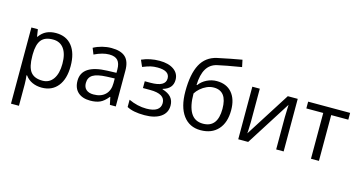

<svg xmlns="http://www.w3.org/2000/svg" viewBox="-98 -1207 3544 1887"><g transform="rotate(15 1674.5 -263.0)"><path d="M335 10Q283 10 239.5 -9.5Q196 -29 167 -69H161Q167 -22 167 20V240H86V-535H152L163 -462H167Q198 -506 239.5 -525.5Q281 -545 335 -545Q441 -545 499 -472Q557 -399 557 -268Q557 -136 498 -63Q439 10 335 10ZM323 -476Q241 -476 204.5 -430.5Q168 -385 167 -286V-268Q167 -155 204.5 -106.5Q242 -58 325 -58Q395 -58 434 -114Q473 -170 473 -269Q473 -369 434 -422.5Q395 -476 323 -476Z M1028 0 1012 -76H1008Q968 -26 928 -8Q888 10 829 10Q749 10 704 -31Q659 -72 659 -148Q659 -310 918 -318L1009 -321V-354Q1009 -417 982 -447Q955 -477 895 -477Q828 -477 744 -436L719 -498Q759 -520 806 -532Q853 -544 900 -544Q996 -544 1042 -501.5Q1088 -459 1088 -365V0ZM845 -57Q921 -57 964 -98.5Q1007 -140 1007 -215V-263L926 -260Q829 -256 786.5 -229.5Q744 -203 744 -147Q744 -103 770.5 -80Q797 -57 845 -57Z M1357 -313Q1509 -313 1509 -397Q1509 -476 1386 -476Q1348 -476 1317.5 -469Q1287 -462 1237 -442L1208 -508Q1291 -545 1389 -545Q1481 -545 1534.5 -507Q1588 -469 1588 -404Q1588 -314 1488 -286V-282Q1549 -264 1577.5 -230.5Q1606 -197 1606 -147Q1606 -73 1546 -31.5Q1486 10 1381 10Q1265 10 1202 -25V-99Q1292 -57 1383 -57Q1453 -57 1489 -81Q1525 -105 1525 -151Q1525 -244 1373 -244H1299V-313Z M1710 -321Q1710 -497 1762 -595Q1814 -693 1926 -718Q2066 -748 2172 -766L2187 -695Q2018 -667 1945 -650Q1874 -634 1838.5 -574Q1803 -514 1800 -410H1806Q1836 -451 1884 -474.5Q1932 -498 1984 -498Q2083 -498 2138 -434Q2193 -370 2193 -257Q2193 -131 2129 -60.5Q2065 10 1951 10Q1838 10 1774 -76.5Q1710 -163 1710 -321ZM1958 -58Q2107 -58 2107 -248Q2107 -429 1972 -429Q1935 -429 1900.5 -413.5Q1866 -398 1837.5 -373Q1809 -348 1793 -321Q1793 -192 1833.5 -125Q1874 -58 1958 -58Z M2410 -535V-196L2407 -107L2405 -79L2695 -535H2796V0H2720V-327L2722 -392L2724 -455L2435 0H2334V-535Z M3329 -466H3155V0H3074V-466H2902V-535H3329Z"/></g></svg>

Font: Stephens Clock
Style: Regular
Weight: 400
Designer: Peter Wiegel (catfonts.de) with slight modifications by DT1.org
Version: Version 0.9.1